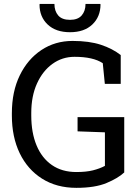

<svg xmlns="http://www.w3.org/2000/svg" viewBox="-20 -925 697 956"><path d="M360.4 10.3Q261.7 10.3 189.5 -35.4Q117.2 -81.1 78.1 -162.1Q39.1 -243.2 39.1 -349.6V-361.3Q39.1 -468.8 78.4 -549.6Q117.7 -630.4 186 -675.8Q254.4 -721.2 341.3 -721.2Q424.3 -721.2 482.2 -702.1Q540 -683.1 581.1 -650.9V-507.3H502L491.7 -610.4Q443.8 -642.1 351.1 -642.1Q290 -642.1 241.2 -606.9Q192.4 -571.8 164.1 -509Q135.7 -446.3 135.7 -362.3V-349.6Q135.7 -264.6 161.9 -201.4Q188 -138.2 238.3 -103.3Q288.6 -68.4 360.4 -68.4Q409.2 -68.4 442.9 -76.9Q476.6 -85.4 502.4 -99.1V-266.1L366.2 -271V-341.8H598.6V-66.4Q567.9 -37.6 510.5 -13.7Q453.1 10.3 360.4 10.3ZM328.6 -764.6Q257.8 -764.6 217.3 -803Q176.8 -841.3 176.8 -902.3L177.7 -905.3H251Q251 -870.1 269.8 -848.1Q288.6 -826.2 328.6 -826.2Q367.7 -826.2 386.7 -848.1Q405.8 -870.1 405.8 -905.3H479.5L480.5 -902.3Q480 -841.3 439.7 -803Q399.4 -764.6 328.6 -764.6Z"/></svg>

Font: Roboto Slab
Style: Regular
Weight: 400
Designer: Google
Version: Version 2.000; ttfautohint (v1.8.1.43-b0c9)